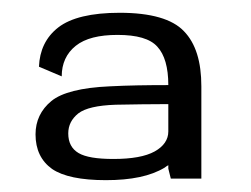

<svg xmlns="http://www.w3.org/2000/svg" viewBox="-20 -702 402 308"><path d="M254 -415.5H303V-563.5C303 -603 294 -632.5 275 -652C256.5 -671.5 222 -681.5 172 -681.5C126.5 -681.5 93.5 -673.5 73.5 -658C53.5 -642.5 43.5 -621 42.5 -595L79 -579.5C79 -600 86.5 -616.5 101.5 -628.5C116.5 -640.5 139 -646 168.5 -646C199.5 -646 221 -640 232.5 -627C244 -614.5 250 -594 250 -565.5C216 -565.5 184.5 -565 156 -563.5C110.5 -561.5 79 -553.5 62.5 -540C45.5 -526 37 -508 37 -486.5C37 -462 46 -443.5 63.5 -431C81 -419 110 -413 150 -413C190.5 -413 221.5 -419.5 244 -433C246 -434.5 248 -436 250 -437V-431.5ZM250 -491C250 -478 242.5 -467 228 -459C213.5 -451 191.5 -447 162 -447C135.5 -447 117 -450 106 -456.5C95 -463 89.5 -473.5 89.5 -488C89.5 -501 95 -511.5 105.5 -520C116.5 -528.5 136.5 -533 165.5 -534C193.5 -534.5 221.5 -535 250 -535Z"/></svg>

Font: Anybody
Style: Regular
Weight: 400
Designer: Tyler Finck
Foundry: Etcetera Type Company
Version: Version 1.110